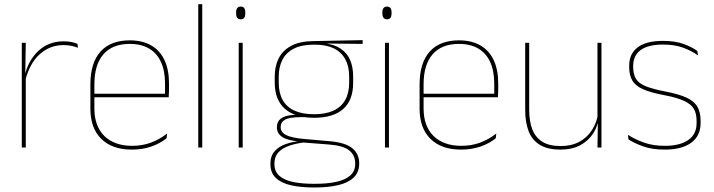

<svg xmlns="http://www.w3.org/2000/svg" viewBox="-20 -684 3312 890"><path d="M96.5 -308.5 87 -320.5 92.5 -325Q109 -402 157 -447.2Q205 -492.5 275 -492.5Q296 -492.5 312.2 -489Q328.5 -485.5 339.5 -480.5L341 -462.5Q328 -468 311 -471.5Q294 -475 273.5 -475Q212 -475 164.8 -433.2Q117.5 -391.5 96.5 -308.5ZM81 0V-485.5H99.5L97 -335L99.5 -332.5V0Z M591.5 9.5Q500 9.5 449.5 -40.2Q399 -90 399 -180.5V-292.5Q399 -392.5 445.8 -444.8Q492.5 -497 581.5 -497Q640 -497 680.8 -473.5Q721.5 -450 742.5 -405.2Q763.5 -360.5 763.5 -296.5V-279.5Q763.5 -268.5 763.2 -257.5Q763 -246.5 762 -233H745Q745 -250.5 745 -266.5Q745 -282.5 745 -296Q745 -355.5 726.2 -396.5Q707.5 -437.5 671 -459Q634.5 -480.5 581.5 -480.5Q501.5 -480.5 459.5 -432.5Q417.5 -384.5 417.5 -292.5V-243.5V-239.5V-181Q417.5 -140 429.2 -108Q441 -76 463.5 -53.8Q486 -31.5 518.5 -19.8Q551 -8 592 -8Q639.5 -8 679.5 -22.8Q719.5 -37.5 754.5 -65L752 -43Q722.5 -19 681.5 -4.8Q640.5 9.5 591.5 9.5ZM407.5 -233V-249.5H755.5V-233Z M899 0V-664.5H917.5V0Z M1086.5 0V-485.5H1105V0ZM1096 -594.5Q1085.5 -594.5 1080 -601.2Q1074.5 -608 1074.5 -622V-626.5Q1074.5 -640 1080 -646.8Q1085.5 -653.5 1096 -653.5Q1106.5 -653.5 1111.8 -646.8Q1117 -640 1117 -626.5V-622Q1117 -608 1111.8 -601.2Q1106.5 -594.5 1096 -594.5Z M1436 -138Q1348 -138 1300.8 -179.5Q1253.5 -221 1253.5 -302V-329Q1253.5 -376.5 1271.5 -413Q1289.5 -449.5 1328.8 -471Q1368 -492.5 1431.5 -493.5L1661 -498V-480.5L1474 -482.5L1473.5 -485Q1528 -479.5 1559.2 -458.2Q1590.5 -437 1603.8 -404Q1617 -371 1617 -330V-300.5Q1617 -219.5 1571 -178.8Q1525 -138 1436 -138ZM1433.5 168H1442Q1496 168 1537.5 159.2Q1579 150.5 1602.8 130.2Q1626.5 110 1626.5 75.5V73.5Q1626.5 35.5 1598.8 13.2Q1571 -9 1506 -14L1378.5 -24L1395 -24.5Q1353 -19.5 1320.8 -8.5Q1288.5 2.5 1270.2 22.5Q1252 42.5 1252 74V75.5Q1252 111 1275.2 131.2Q1298.5 151.5 1339.5 159.8Q1380.5 168 1433.5 168ZM1433.5 185Q1374.5 185 1329.5 175Q1284.5 165 1259 141.2Q1233.5 117.5 1233.5 76.5V74.5Q1233.5 39 1253 17Q1272.5 -5 1304.5 -16.2Q1336.5 -27.5 1374 -30.5L1373 -27.5Q1315 -32 1289.2 -48.5Q1263.5 -65 1263.5 -93.5V-94Q1263.5 -112 1272.5 -124.8Q1281.5 -137.5 1301.8 -144.5Q1322 -151.5 1354.5 -151.5V-158L1410 -141H1371.5Q1320.5 -140.5 1300.8 -129Q1281 -117.5 1281 -95V-94.5Q1281 -71 1306 -58Q1331 -45 1393 -39.5L1508.5 -29.5Q1581.5 -23 1613.2 3.2Q1645 29.5 1645 72.5V74.5Q1645 115 1619.2 139.2Q1593.5 163.5 1547.8 174.2Q1502 185 1442 185ZM1436 -154.5Q1489.5 -154.5 1525.5 -171Q1561.5 -187.5 1580 -220.2Q1598.5 -253 1598.5 -300.5V-330Q1598.5 -376.5 1580.5 -409.5Q1562.5 -442.5 1527.2 -459.8Q1492 -477 1440 -477H1435Q1377 -477 1341 -458Q1305 -439 1288.5 -405.5Q1272 -372 1272 -329V-302Q1272 -253.5 1290.2 -220.8Q1308.5 -188 1345 -171.2Q1381.5 -154.5 1436 -154.5Z M1764.5 0V-485.5H1783V0ZM1774 -594.5Q1763.5 -594.5 1758 -601.2Q1752.5 -608 1752.5 -622V-626.5Q1752.5 -640 1758 -646.8Q1763.5 -653.5 1774 -653.5Q1784.5 -653.5 1789.8 -646.8Q1795 -640 1795 -626.5V-622Q1795 -608 1789.8 -601.2Q1784.5 -594.5 1774 -594.5Z M2117.5 9.5Q2026 9.5 1975.5 -40.2Q1925 -90 1925 -180.5V-292.5Q1925 -392.5 1971.8 -444.8Q2018.5 -497 2107.5 -497Q2166 -497 2206.8 -473.5Q2247.5 -450 2268.5 -405.2Q2289.5 -360.5 2289.5 -296.5V-279.5Q2289.5 -268.5 2289.2 -257.5Q2289 -246.5 2288 -233H2271Q2271 -250.5 2271 -266.5Q2271 -282.5 2271 -296Q2271 -355.5 2252.2 -396.5Q2233.5 -437.5 2197 -459Q2160.5 -480.5 2107.5 -480.5Q2027.5 -480.5 1985.5 -432.5Q1943.5 -384.5 1943.5 -292.5V-243.5V-239.5V-181Q1943.5 -140 1955.2 -108Q1967 -76 1989.5 -53.8Q2012 -31.5 2044.5 -19.8Q2077 -8 2118 -8Q2165.5 -8 2205.5 -22.8Q2245.5 -37.5 2280.5 -65L2278 -43Q2248.5 -19 2207.5 -4.8Q2166.5 9.5 2117.5 9.5ZM1933.5 -233V-249.5H2281.5V-233Z M2433 -485.5V-175.5Q2433 -123 2447.2 -85.2Q2461.5 -47.5 2493.5 -27.2Q2525.5 -7 2579 -7Q2629 -7 2665.5 -26.8Q2702 -46.5 2724.2 -81.2Q2746.5 -116 2753 -160.5L2762 -141.5H2756.5Q2752 -101 2730.2 -66.5Q2708.5 -32 2670.2 -11.2Q2632 9.5 2578 9.5Q2518 9.5 2482 -12.8Q2446 -35 2430.2 -76.2Q2414.5 -117.5 2414.5 -174.5V-485.5ZM2768 -485.5V0H2749.5L2751.5 -127H2749.5V-485.5Z M3061.5 9.5Q3003 9.5 2961.2 -5.5Q2919.5 -20.5 2893.5 -37.5L2890.5 -59Q2925.5 -37 2966.8 -22.5Q3008 -8 3062.5 -8Q3131 -8 3170 -34.8Q3209 -61.5 3209 -113.5V-123.5Q3209 -157 3196.5 -179Q3184 -201 3151.5 -216.2Q3119 -231.5 3058.5 -243Q2997 -254.5 2961.5 -270Q2926 -285.5 2911.2 -310.5Q2896.5 -335.5 2896.5 -374.5V-379.5Q2896.5 -434.5 2935.8 -464.5Q2975 -494.5 3053.5 -494.5Q3109.5 -494.5 3149.2 -480Q3189 -465.5 3212.5 -447.5L3215.5 -427Q3185 -449 3145.8 -463.2Q3106.5 -477.5 3053 -477.5Q3006 -477.5 2975.5 -465.8Q2945 -454 2930 -432Q2915 -410 2915 -379.5V-374.5Q2915 -339.5 2928.2 -318.2Q2941.5 -297 2974 -284Q3006.5 -271 3063 -260Q3127 -248 3162.8 -231.2Q3198.5 -214.5 3213 -188.8Q3227.5 -163 3227.5 -124.5V-113.5Q3227.5 -54 3183.8 -22.2Q3140 9.5 3061.5 9.5Z"/></svg>

Font: Anek Latin Thin
Style: Regular
Weight: 250
Designer: Yesha Goshar
Foundry: Ek Type
Version: Version 1.003